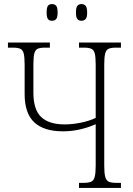

<svg xmlns="http://www.w3.org/2000/svg" viewBox="-20 -923 652 943"><path d="M380 -821Q367 -821 360 -829.5Q353 -838 353 -861Q353 -886 360 -894.5Q367 -903 380 -903Q393 -903 400.5 -894.5Q408 -886 408 -861Q408 -838 400.5 -829.5Q393 -821 380 -821ZM235 -821Q222 -821 215.5 -829.5Q209 -838 209 -861Q209 -886 215.5 -894.5Q222 -903 235 -903Q249 -903 256 -894.5Q263 -886 263 -861Q263 -838 256 -829.5Q249 -821 235 -821ZM368 0V-25H392Q415 -25 427.5 -30.5Q440 -36 445 -54Q450 -72 450 -109V-313Q420 -299 377.5 -288.5Q335 -278 289 -278Q196 -278 148.5 -322Q101 -366 101 -461V-605Q101 -642 96.5 -660Q92 -678 79.5 -683.5Q67 -689 44 -689H19V-714H225V-689H201Q177 -689 165 -683.5Q153 -678 148.5 -660Q144 -642 144 -605V-468Q144 -384 182.5 -348Q221 -312 297 -312Q336 -312 377.5 -320.5Q419 -329 450 -344V-605Q450 -642 445.5 -660Q441 -678 428.5 -683.5Q416 -689 393 -689H368V-714H574V-689H549Q526 -689 513.5 -683.5Q501 -678 496.5 -660Q492 -642 492 -606V-108Q492 -72 497 -54Q502 -36 514.5 -30.5Q527 -25 550 -25H574V0Z"/></svg>

Font: Noto Serif Condensed ExtraLight
Style: Regular
Weight: 200
Width: 3
Designer: Monotype Design Team
Foundry: Monotype Imaging Inc.
Version: Version 2.013; ttfautohint (v1.8.4.7-5d5b)